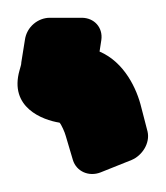

<svg xmlns="http://www.w3.org/2000/svg" viewBox="-36 -143 187 216"><path d="M20 -123C7 -123 -6 -113 -8 -98L-12 -73C-12 -70 -13 -68 -14 -64C-26 -22 12 -8 31 -5C33 -3 37 6 38 10L46 37C50 50 64 56 77 51L112 37C124 32 133 18 130 5L123 -22C118 -43 104 -73 76 -85L78 -98C80 -112 70 -123 56 -123Z"/></svg>

Font: Reckless Catfish
Style: HeavyIt
Weight: 400
Foundry: Cannot Into Space Fonts
Version: Version 0.2894